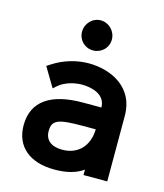

<svg xmlns="http://www.w3.org/2000/svg" viewBox="-105 -763 728 852"><g transform="rotate(15 258.5 -336.5)"><path d="M322 -613C322 -651 291 -683 253 -683C215 -683 185 -651 185 -613C185 -575 215 -545 253 -545C291 -545 322 -574 322 -613ZM356 -210C354 -131 306 -84 235 -84C185 -84 156 -107 156 -149C156 -201 186 -210 299 -210ZM465 -302C465 -432 354 -485 251 -485C199 -485 139 -470 85 -434L71 -425L124 -336L141 -351C156 -364 192 -385 245 -386C294 -386 355 -369 355 -310H269C123 -310 42 -255 42 -145C42 -47 111 10 224 10C282 10 324 -2 356 -25V0H465Z"/></g></svg>

Font: Mint Spirit No2
Style: Bold
Weight: 700
Designer: HARENDAL Hirwen
Foundry: Arkandis Digital Foundry.
Version: Version 1.004;FFEdit